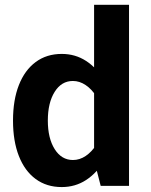

<svg xmlns="http://www.w3.org/2000/svg" viewBox="-20 -757 617 782"><path d="M505.5 -737.4H363.2V-104.9L390.1 0H505.5ZM33 -265.8Q33 -182.3 56.9 -121.5Q80.7 -60.7 125.3 -27.9Q169.9 4.9 231.4 4.9Q286.5 4.9 330.5 -23.7Q374.6 -52.2 409.1 -108.1L372 -167Q353.6 -138.4 329.1 -121.8Q304.6 -105.3 277.2 -105.3Q230.7 -105.3 202.7 -149.6Q174.8 -193.9 174.8 -265.9Q174.8 -338.4 202.6 -382.8Q230.3 -427.2 276.8 -427.2Q303.9 -427.2 328.6 -410.7Q353.3 -394.2 372 -364.8L409.1 -424.8Q374.6 -480.3 330.6 -508.8Q286.6 -537.4 231.6 -537.4Q170 -537.4 125.4 -504.4Q80.7 -471.3 56.9 -410.5Q33 -349.7 33 -265.8Z"/></svg>

Font: Estedad VF
Style: Regular
Weight: 100
Designer: Amin Abedi
Version: Version 7.3